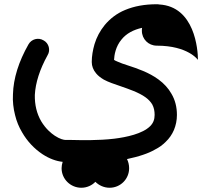

<svg xmlns="http://www.w3.org/2000/svg" viewBox="-20 -424 1012 904"><path d="M718 -209C866 -209 912 -142 912 -142C912 -190 897 -394 729 -403C726 -404 722 -404 718 -404C661 -404 612 -395 569 -377C530 -361 498 -336 473 -306C451 -279 435 -249 425 -216C417 -188 412 -160 412 -132C412 -113 419 -94 433 -78C442 -67 454 -58 469 -49C491 -37 519 -28 548 -18C588 -4 633 11 665 34C679 44 690 56 697 68C705 83 708 99 708 117C708 138 702 155 687 170C651 206 575 222 518 229C443 238 364 236 318 235H289C281 235 262 231 238 215C220 203 195 182 174 147C153 111 143 69 144 23C147 -34 167 -97 204 -164C219 -188 210 -221 185 -234C160 -249 128 -240 114 -215C68 -134 43 -55 41 20C39 53 43 87 51 118C58 147 69 174 84 199C108 241 141 276 180 302C212 323 245 335 275 338C272 348 270 358 270 368C270 419 312 460 363 460C389 460 413 449 429 432C446 449 470 460 496 460C547 460 588 419 588 368C588 352 584 337 578 325C605 319 630 313 653 305C674 298 693 290 710 280C730 270 746 258 760 244C777 228 790 209 799 188C808 166 813 143 813 117C813 81 805 47 787 17C773 -8 752 -31 726 -50C681 -83 628 -101 582 -116C563 -122 546 -128 533 -134C525 -137 520 -140 517 -142C518 -164 524 -205 553 -239C575 -266 608 -284 649 -293C648 -289 648 -284 648 -279C648 -240 679 -209 718 -209Z"/></svg>

Font: Am-Hal
Style: Regular
Weight: 400
Designer: Multible Designers
Foundry: Kief Type Foundry
Version: Version 1.000;PS 001.000;hotconv 1.0.88;makeotf.lib2.5.64775